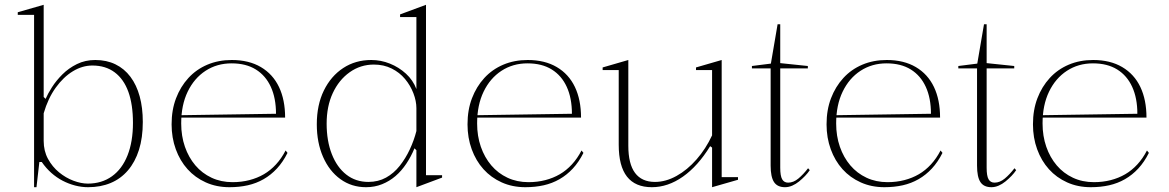

<svg xmlns="http://www.w3.org/2000/svg" viewBox="-20 -765 4869 800"><path d="M122 15V-703H54V-714L162 -745V-361L170 -353Q179 -374 196.5 -401.5Q214 -429 240 -455Q266 -481 300.5 -498Q335 -515 377 -515Q424 -515 461 -497Q498 -479 523.5 -445Q549 -411 562 -363.5Q575 -316 575 -257Q575 -191 559 -140.5Q543 -90 513 -55Q483 -20 441 -2.5Q399 15 347 15Q320 15 293 8Q266 1 241 -12Q216 -25 194 -44.5Q172 -64 154 -90H144L132 15ZM346 0Q404 0 446.5 -30.5Q489 -61 511.5 -118Q534 -175 534 -253Q534 -329 515 -382Q496 -435 458 -463.5Q420 -492 365 -492Q323 -492 283.5 -468Q244 -444 212 -399.5Q180 -355 162 -293V-178Q162 -136 180 -103Q198 -70 226 -47Q254 -24 286 -12Q318 0 346 0Z M946 -515Q1017 -515 1067 -485.5Q1117 -456 1142.5 -402.5Q1168 -349 1168 -275H735V-285L1130 -291Q1130 -356 1108.5 -403Q1087 -450 1046 -475.5Q1005 -501 945 -501Q884 -501 836.5 -470Q789 -439 762 -383Q735 -327 735 -251Q735 -198 750.5 -153.5Q766 -109 794 -76Q822 -43 861.5 -24.5Q901 -6 949 -6Q986 -6 1019 -14.5Q1052 -23 1079.5 -39Q1107 -55 1130 -80Q1153 -105 1170 -138L1178 -128Q1159 -90 1134 -63Q1109 -36 1078.5 -18.5Q1048 -1 1012.5 7Q977 15 936 15Q882 15 837.5 -5Q793 -25 761.5 -60Q730 -95 712.5 -143Q695 -191 695 -247Q695 -307 713.5 -355.5Q732 -404 765 -440Q798 -476 844 -495.5Q890 -515 946 -515Z M1755 -745V-35H1822V-25L1715 15V-139L1707 -147Q1693 -113 1673 -83Q1653 -53 1628 -31.5Q1603 -10 1572 2.5Q1541 15 1505 15Q1445 15 1398.5 -18.5Q1352 -52 1326 -111.5Q1300 -171 1300 -247Q1300 -328 1329.5 -388Q1359 -448 1410 -481.5Q1461 -515 1527 -515Q1567 -515 1604.5 -500Q1642 -485 1671.5 -458Q1701 -431 1715 -394V-694H1647V-705ZM1538 -496Q1482 -496 1437 -464Q1392 -432 1366.5 -377Q1341 -322 1341 -250Q1341 -178 1362.5 -123Q1384 -68 1423 -37.5Q1462 -7 1515 -7Q1556 -7 1588.5 -25Q1621 -43 1645.5 -74Q1670 -105 1687.5 -142.5Q1705 -180 1715 -219V-314Q1715 -344 1702.5 -376.5Q1690 -409 1667.5 -436Q1645 -463 1612 -479.5Q1579 -496 1538 -496Z M2179 -515Q2250 -515 2300 -485.5Q2350 -456 2375.5 -402.5Q2401 -349 2401 -275H1968V-285L2363 -291Q2363 -356 2341.5 -403Q2320 -450 2279 -475.5Q2238 -501 2178 -501Q2117 -501 2069.5 -470Q2022 -439 1995 -383Q1968 -327 1968 -251Q1968 -198 1983.5 -153.5Q1999 -109 2027 -76Q2055 -43 2094.5 -24.5Q2134 -6 2182 -6Q2219 -6 2252 -14.5Q2285 -23 2312.5 -39Q2340 -55 2363 -80Q2386 -105 2403 -138L2411 -128Q2392 -90 2367 -63Q2342 -36 2311.5 -18.5Q2281 -1 2245.5 7Q2210 15 2169 15Q2115 15 2070.5 -5Q2026 -25 1994.5 -60Q1963 -95 1945.5 -143Q1928 -191 1928 -247Q1928 -307 1946.5 -355.5Q1965 -404 1998 -440Q2031 -476 2077 -495.5Q2123 -515 2179 -515Z M2696 15Q2627 15 2592.5 -29Q2558 -73 2558 -162V-473H2491V-484L2598 -515V-158Q2598 -82 2626 -44.5Q2654 -7 2709 -7Q2754 -7 2799 -32Q2844 -57 2882.5 -101Q2921 -145 2947 -201V-473H2880V-484L2987 -515V-27H3055V-16L2947 15V-150L2939 -156Q2888 -73 2825.5 -29Q2763 15 2696 15Z M3251 15Q3219 15 3205 -6.5Q3191 -28 3191 -75V-480H3113V-490L3192 -500L3220 -664H3231V-502L3346 -490V-480H3231V-66Q3231 -32 3239 -18Q3247 -4 3264 -4Q3286 -4 3306.5 -21Q3327 -38 3347 -64L3354 -56Q3346 -44 3334.5 -32Q3323 -20 3309.5 -9Q3296 2 3281 8.5Q3266 15 3251 15Z M3675 -515Q3746 -515 3796 -485.5Q3846 -456 3871.5 -402.5Q3897 -349 3897 -275H3464V-285L3859 -291Q3859 -356 3837.5 -403Q3816 -450 3775 -475.5Q3734 -501 3674 -501Q3613 -501 3565.5 -470Q3518 -439 3491 -383Q3464 -327 3464 -251Q3464 -198 3479.5 -153.5Q3495 -109 3523 -76Q3551 -43 3590.5 -24.5Q3630 -6 3678 -6Q3715 -6 3748 -14.5Q3781 -23 3808.5 -39Q3836 -55 3859 -80Q3882 -105 3899 -138L3907 -128Q3888 -90 3863 -63Q3838 -36 3807.5 -18.5Q3777 -1 3741.5 7Q3706 15 3665 15Q3611 15 3566.5 -5Q3522 -25 3490.5 -60Q3459 -95 3441.5 -143Q3424 -191 3424 -247Q3424 -307 3442.5 -355.5Q3461 -404 3494 -440Q3527 -476 3573 -495.5Q3619 -515 3675 -515Z M4111 15Q4079 15 4065 -6.5Q4051 -28 4051 -75V-480H3973V-490L4052 -500L4080 -664H4091V-502L4206 -490V-480H4091V-66Q4091 -32 4099 -18Q4107 -4 4124 -4Q4146 -4 4166.5 -21Q4187 -38 4207 -64L4214 -56Q4206 -44 4194.5 -32Q4183 -20 4169.5 -9Q4156 2 4141 8.5Q4126 15 4111 15Z M4535 -515Q4606 -515 4656 -485.5Q4706 -456 4731.5 -402.5Q4757 -349 4757 -275H4324V-285L4719 -291Q4719 -356 4697.5 -403Q4676 -450 4635 -475.5Q4594 -501 4534 -501Q4473 -501 4425.5 -470Q4378 -439 4351 -383Q4324 -327 4324 -251Q4324 -198 4339.5 -153.5Q4355 -109 4383 -76Q4411 -43 4450.5 -24.5Q4490 -6 4538 -6Q4575 -6 4608 -14.5Q4641 -23 4668.5 -39Q4696 -55 4719 -80Q4742 -105 4759 -138L4767 -128Q4748 -90 4723 -63Q4698 -36 4667.5 -18.5Q4637 -1 4601.5 7Q4566 15 4525 15Q4471 15 4426.5 -5Q4382 -25 4350.5 -60Q4319 -95 4301.5 -143Q4284 -191 4284 -247Q4284 -307 4302.5 -355.5Q4321 -404 4354 -440Q4387 -476 4433 -495.5Q4479 -515 4535 -515Z"/></svg>

Font: Kalnia Thin ExtraLight
Style: Regular
Weight: 250
Version: Version 1.105